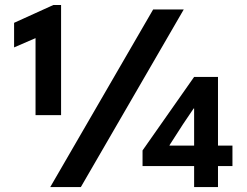

<svg xmlns="http://www.w3.org/2000/svg" viewBox="-20 -758 999 778"><path d="M124 -603.5 37.1 -565.9V-665.5L196.3 -737.8H227.5V-291.5H124ZM600.6 -719.7H724.6L307.6 0H183.6ZM766.6 -85H557.6V-148.4L766.6 -446.3H863.3V-168H921.9V-85H863.3V0H766.6ZM766.6 -168V-318.4H764.6L721.7 -254.9L667 -169.9V-168Z"/></svg>

Font: Reddit Sans Chocolate
Style: Bold
Weight: 700
Designer: Stephen Hutchings
Foundry: Reddit
Version: Version 1.011